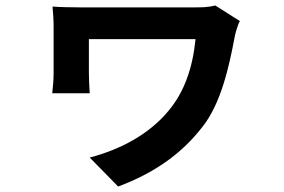

<svg xmlns="http://www.w3.org/2000/svg" viewBox="-20 -580 1040 702"><path d="M767 -560C741 -553 715 -553 688 -553H275C237 -553 198 -554 172 -556C174 -535 176 -507 176 -485V-312C176 -291 174 -265 171 -239H308C306 -266 305 -301 305 -312V-437H695C684 -329 653 -243 597 -176C527 -90 420 -33 308 -4L412 102C546 52 645 -19 720 -116C788 -201 818 -338 838 -445C840 -457 850 -492 857 -503Z"/></svg>

Font: Noto Sans CJK JP Bold
Style: Regular
Weight: 700
Designer: Ryoko NISHIZUKA (kana & ideographs); Paul D. Hunt (Latin, Greek & Cyrillic); Wenlong ZHANG (bopomofo); Sandoll Communica
Foundry: Adobe Systems Incorporated
Version: Version 1.004;PS 1.004;hotconv 1.0.82;makeotf.lib2.5.63406